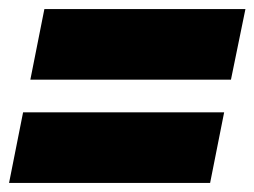

<svg xmlns="http://www.w3.org/2000/svg" viewBox="-21 -543 562 424"><path d="M77 -523H521L489 -367H46ZM30 -295H474L443 -139H-1Z"/></svg>

Font: Readiness ExtraBold
Style: Italic
Weight: 800
Italic angle: -12°
Designer: Katatrad Team
Foundry: CadsonDemak
Version: Version 1.00;January 16, 2020;FontCreator 12.0.0.2550 64-bit